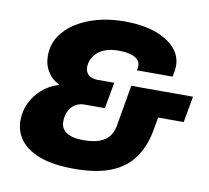

<svg xmlns="http://www.w3.org/2000/svg" viewBox="-79 -788 966 888"><g transform="rotate(10 404.0 -344.0)"><path d="M324 12Q225 12 162.5 -11.5Q100 -35 70.5 -75Q41 -115 41 -165Q41 -210 59.5 -248.5Q78 -287 110.5 -315.5Q143 -344 186 -357L187 -361Q155 -375 134.5 -407.5Q114 -440 114 -482Q114 -533 139.5 -573Q165 -613 210 -641.5Q255 -670 312.5 -685Q370 -700 434 -700Q522 -700 582 -678.5Q642 -657 674 -621Q706 -585 706 -538Q706 -530 704.5 -518Q703 -506 699 -487H531Q534 -497 534 -502Q534 -507 534 -509Q534 -526 522.5 -537.5Q511 -549 488.5 -555.5Q466 -562 431 -562Q398 -562 373.5 -553.5Q349 -545 333.5 -530.5Q318 -516 310 -498.5Q302 -481 302 -462Q302 -446 309.5 -434.5Q317 -423 330 -417.5Q343 -412 360 -412H438L416 -289H320Q303 -289 288 -283Q273 -277 261.5 -264.5Q250 -252 243.5 -234.5Q237 -217 237 -194Q237 -174 247.5 -159Q258 -144 281.5 -135Q305 -126 343 -126Q391 -126 420 -137.5Q449 -149 464 -169Q479 -189 484 -215L518 -412H808L786 -289H666L654 -222Q640 -149 602.5 -96Q565 -43 497 -15.5Q429 12 324 12Z"/></g></svg>

Font: Archivo SemiCondensed Black
Style: Italic
Weight: 900
Width: 4
Italic angle: -10°
Designer: Hector Gatti
Foundry: Omnibus-Type
Version: Version 2.001